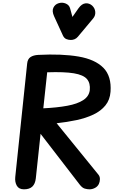

<svg xmlns="http://www.w3.org/2000/svg" viewBox="-20 -1414 847 1434"><path d="M159 0Q121 0 105.5 -27.2Q90 -54.5 94 -92.5L183 -940.5Q186.5 -973.5 208 -987.8Q229.5 -1002 265.5 -1004Q442.5 -1013 566.2 -991.8Q690 -970.5 752 -907.8Q814 -845 805.5 -728.5Q801 -668 767.2 -626.5Q733.5 -585 677.8 -558.5Q622 -532 551.5 -517Q481 -502 403 -493.5L715.5 -109Q727 -94.5 726.2 -74.8Q725.5 -55 718.5 -40.5Q709.5 -21 689.5 -10.5Q669.5 0 648 0Q632.5 0 613.5 -5.2Q594.5 -10.5 575.5 -35L283 -414.5L247.5 -82Q243 -41 221.5 -20.5Q200 0 159 0ZM303.5 -605Q406.5 -610 482.2 -624Q558 -638 601.2 -666Q644.5 -694 650.5 -740Q656 -792.5 629.5 -823.5Q603 -854.5 532 -866.5Q461 -878.5 332.5 -874ZM509 -1115.5Q492 -1115.5 475.8 -1122Q459.5 -1128.5 450 -1148.5L384 -1292.5Q366.5 -1331 378.8 -1356.5Q391 -1382 418 -1390Q445 -1398.5 471.2 -1387.5Q497.5 -1376.5 504 -1350L521 -1287.5L566.5 -1352.5Q591 -1386.5 618.8 -1389Q646.5 -1391.5 668 -1372.5Q689 -1353 691.5 -1325.8Q694 -1298.5 676.5 -1277L561.5 -1139.5Q550.5 -1126.5 536.8 -1121Q523 -1115.5 509 -1115.5Z"/></svg>

Font: Edu NSW ACT Hand
Style: Regular
Weight: 400
Designer: Tina and Corey Anderson, Eben Sorkin, Mirko Velimirovic
Foundry: Sorkin Type Co.
Version: Version 2.000